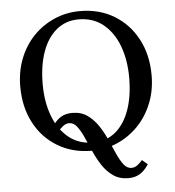

<svg xmlns="http://www.w3.org/2000/svg" viewBox="-57 -733 859 945"><g transform="rotate(-5 372.5 -260.0)"><path d="M613 77 640 100Q621 130 597 145Q573 160 540 160Q496 160 465 138.5Q434 117 412 83.5Q390 50 373.5 12.5Q357 -25 342 -58.5Q327 -92 310.5 -113.5Q294 -135 272 -135Q255 -135 240.5 -123Q226 -111 218 -101L191 -124Q210 -154 233.5 -169Q257 -184 291 -184Q335 -184 365.5 -162.5Q396 -141 418.5 -107.5Q441 -74 457.5 -36.5Q474 1 489 34.5Q504 68 520.5 89.5Q537 111 559 111Q576 111 590.5 99Q605 87 613 77ZM372 -680Q468 -680 541 -636Q614 -592 655.5 -514Q697 -436 697 -335Q697 -261 672 -198Q647 -135 602.5 -88.5Q558 -42 499 -16Q440 10 372 10Q277 10 203.5 -34Q130 -78 89 -156Q48 -234 48 -335Q48 -409 72.5 -472Q97 -535 141.5 -581.5Q186 -628 245.5 -654Q305 -680 372 -680ZM382 -30Q447 -30 492.5 -68Q538 -106 562 -174Q586 -242 586 -333Q586 -420 560 -489.5Q534 -559 484 -599.5Q434 -640 362 -640Q299 -640 253 -602Q207 -564 183 -496Q159 -428 159 -337Q159 -250 185 -180.5Q211 -111 261 -70.5Q311 -30 382 -30Z"/></g></svg>

Font: Brygada 1918 Medium
Style: Regular
Weight: 500
Designer: Mateusz Machalski | Borys Kosmynka | Przemek Hoffer
Foundry: NIEPODLEGLA 2018
Version: Version 3.006